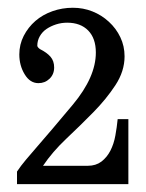

<svg xmlns="http://www.w3.org/2000/svg" viewBox="-20 -762 372 490"><path d="M23.4 -324.2Q33.2 -338.9 45.9 -354Q58.6 -369.1 75.2 -388.2Q91.8 -407.2 113.8 -433.1Q135.7 -459 166 -495.1Q224.6 -565.4 224.6 -627.9Q224.6 -664.1 205.1 -684.1Q185.5 -704.1 151.4 -704.1Q136.7 -704.1 123 -699.7Q109.4 -695.3 98.6 -688Q87.9 -680.7 81.5 -669.4Q75.2 -658.2 75.2 -645.5Q75.2 -641.6 82 -636.7Q99.6 -627.9 108.9 -617.2Q118.2 -606.4 118.2 -589.8Q118.2 -572.3 106.4 -561Q94.7 -549.8 78.1 -549.8Q56.6 -549.8 43 -572.3Q29.3 -594.7 29.3 -623Q29.3 -648.4 40.5 -670.4Q51.8 -692.4 70.3 -708.5Q88.9 -724.6 113.8 -733.4Q138.7 -742.2 166 -742.2Q192.4 -742.2 215.8 -732.9Q239.3 -723.6 257.8 -706.5Q276.4 -689.5 287.1 -667Q297.9 -644.5 297.9 -618.2Q297.9 -580.1 274.4 -544.4Q251 -508.8 217.8 -475.1Q184.6 -441.4 148.9 -407.7Q113.3 -374 89.8 -338.9H204.1Q224.6 -338.9 238.8 -349.6Q252.9 -360.4 261.7 -377.4Q270.5 -394.5 274.4 -416Q278.3 -437.5 280.3 -458H307.6V-292H23.4Z"/></svg>

Font: Subtext
Style: Regular
Weight: 400
Designer: Christopher J. Fynn
Foundry: Christopher J. Fynn for DDC
Version: Version 1.000 preliminary